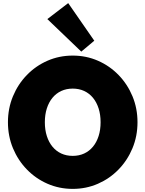

<svg xmlns="http://www.w3.org/2000/svg" viewBox="-20 -1197 934 1233"><path d="M447 16Q360.5 16 285 -17Q209.5 -50 152.5 -108.8Q95.5 -167.5 63.2 -245.2Q31 -323 31 -412Q31 -501 63.2 -578.8Q95.5 -656.5 152.5 -715.2Q209.5 -774 285 -807Q360.5 -840 447 -840Q533.5 -840 609 -807Q684.5 -774 741.5 -715.2Q798.5 -656.5 830.8 -578.8Q863 -501 863 -412Q863 -323 830.8 -245.2Q798.5 -167.5 741.5 -108.8Q684.5 -50 609 -17Q533.5 16 447 16ZM447 -196Q487.5 -196 520.5 -211.2Q553.5 -226.5 577 -255Q600.5 -283.5 613.2 -323.2Q626 -363 626 -412Q626 -461 613.2 -500.8Q600.5 -540.5 577 -569Q553.5 -597.5 520.5 -612.8Q487.5 -628 447 -628Q406.5 -628 373.5 -612.8Q340.5 -597.5 317 -569Q293.5 -540.5 280.8 -500.8Q268 -461 268 -412Q268 -363 280.8 -323.2Q293.5 -283.5 317 -255Q340.5 -226.5 373.5 -211.2Q406.5 -196 447 -196ZM502 -865.5 284 -1074.5 418 -1177 585.5 -935.5Z"/></svg>

Font: Spartan Thin Black
Style: Regular
Weight: 900
Version: Version 1.004